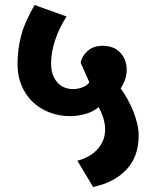

<svg xmlns="http://www.w3.org/2000/svg" viewBox="-20 -677 634 767"><path d="M289 -35Q340 -48 370 -81.5Q400 -115 400 -160Q400 -201 374 -249Q353 -231 322 -222Q291 -213 262 -213Q215 -213 176 -228.5Q137 -244 109 -271.5Q81 -299 65.5 -337Q50 -375 50 -420Q50 -453 54 -482.5Q58 -512 66 -540.5Q74 -569 87 -597Q100 -625 118 -657L246 -611Q217 -567 200.5 -517.5Q184 -468 184 -424Q184 -377 208 -349Q232 -321 273 -321Q289 -321 307.5 -327.5Q326 -334 337 -348L302 -427Q307 -452 329.5 -473Q352 -494 390 -494Q435 -494 460.5 -466.5Q486 -439 486 -399Q486 -374 478 -354.5Q470 -335 462 -324Q476 -305 489 -281.5Q502 -258 512 -233.5Q522 -209 528 -183.5Q534 -158 534 -136Q534 -52 485.5 0Q437 52 352 70Z"/></svg>

Font: Ek Mukta ExtraBold
Style: Regular
Weight: 800
Designer: Girish Dalvi and Yashodeep Gholap
Foundry: Ek Type
Version: Version 2.538;PS 1.002;hotconv 16.6.51;makeotf.lib2.5.65220;